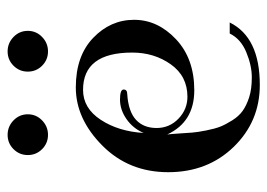

<svg xmlns="http://www.w3.org/2000/svg" viewBox="-119 -573 702 504"><g transform="rotate(-90 232.0 -321.0)"><path d="M396 -69H425Q386 10 261 10Q165 10 98.5 -58.5Q32 -127 32 -230.5Q32 -334 102 -403.5Q172 -473 254.5 -473Q337 -473 384.5 -427.5Q432 -382 432 -320Q432 -258 381 -210Q330 -162 247 -162Q164 -162 131 -233Q132 -226 133.5 -203Q135 -180 136 -167Q137 -154 141.5 -131Q146 -108 151.5 -94Q157 -80 168 -62.5Q179 -45 193 -35Q207 -25 228.5 -18Q250 -11 281 -11Q312 -11 347 -25.5Q382 -40 396 -69ZM346 -325Q346 -454 248 -454Q200 -454 169.5 -407.5Q139 -361 135 -295Q147 -323 171.5 -340Q196 -357 222.5 -357Q249 -357 249 -347.5Q249 -338 237 -338Q191 -335 169.5 -315Q148 -295 148 -261Q148 -227 172.5 -203.5Q197 -180 230 -180Q284 -180 315 -223.5Q346 -267 346 -325ZM92.5 -561.5Q77 -577 77 -599Q77 -621 92.5 -636.5Q108 -652 130 -652Q152 -652 168 -636.5Q184 -621 184 -599Q184 -577 168 -561.5Q152 -546 130 -546Q108 -546 92.5 -561.5ZM311.5 -561.5Q296 -577 296 -599Q296 -621 311.5 -636.5Q327 -652 349 -652Q371 -652 387 -636.5Q403 -621 403 -599Q403 -577 387 -561.5Q371 -546 349 -546Q327 -546 311.5 -561.5Z"/></g></svg>

Font: Spirax
Style: Regular
Weight: 400
Designer: Brenda Gallo (gbrenda1987@gmail.com)
Foundry: Brenda Gallo
Version: Version 1.002